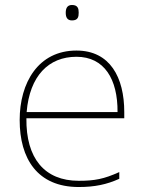

<svg xmlns="http://www.w3.org/2000/svg" viewBox="-20 -792 580 771"><path d="M269 -772C249 -772 244 -757 244 -741C244 -724 249 -710 269 -710C293 -710 296 -724 296 -741C296 -757 293 -772 269 -772ZM287 -589C133 -589 59 -459 59 -310C59 -155 130 -41 296 -41C360 -41 408 -51 459 -74V-101C397 -73 360 -66 296 -66C159 -66 84 -156 86 -317H479V-342C479 -481 422 -589 287 -589ZM287 -564C399 -564 453 -474 452 -342H87C99 -487 175 -564 287 -564Z"/></svg>

Font: Noto Sans Tamil UI Thin
Style: Regular
Weight: 100
Designer: Jelle Bosma - Monotype Design Team
Foundry: Monotype Imaging Inc.
Version: Version 2.004